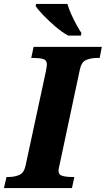

<svg xmlns="http://www.w3.org/2000/svg" viewBox="-43 -951 535 971"><path d="M-23 0 -10 -56H2Q30 -56 54 -66Q78 -76 86 -112L189 -590Q192 -605 193 -613.5Q194 -622 194 -626Q194 -647 175.5 -652.5Q157 -658 127 -658H115L127 -714H472L461 -658H448Q418 -658 393.5 -648Q369 -638 361 -600L262 -135Q259 -119 256 -107.5Q253 -96 253 -88Q253 -67 272.5 -61.5Q292 -56 321 -56H333L321 0ZM302 -771Q272 -787 238.5 -815.5Q205 -844 177 -873Q149 -902 137 -921L140 -931H298Q305 -906 318 -877.5Q331 -849 345 -823.5Q359 -798 369 -784L366 -771Z"/></svg>

Font: Noto Serif SemiCondensed ExtraBold
Style: Italic
Weight: 800
Width: 4
Italic angle: -12°
Designer: Monotype Design Team
Foundry: Monotype Imaging Inc.
Version: Version 2.014; ttfautohint (v1.8.4.7-5d5b)